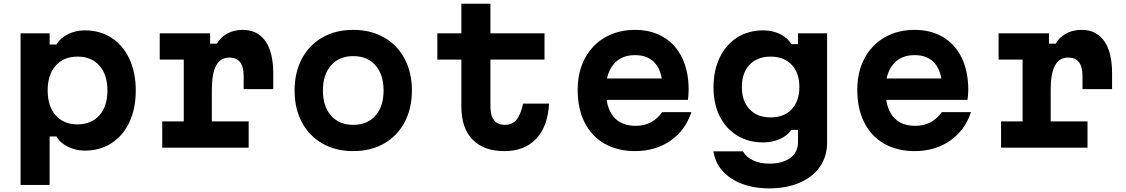

<svg xmlns="http://www.w3.org/2000/svg" viewBox="-20 -792 6040 1030"><path d="M90.3 -613.1H246.3V-553.1H282.9Q302.1 -587.1 343.9 -608.1Q385.7 -629.1 435.7 -629.1Q516.5 -629.1 578.6 -588.8Q640.7 -548.5 674.5 -475.5Q708.3 -402.5 708.3 -306.5Q708.3 -210.4 674.5 -137.4Q640.7 -64.3 578.6 -24.2Q516.5 16 435.7 16Q385.9 16 343.9 -5Q301.9 -26 282.9 -60H246.3V200H90.3ZM556.3 -306.7Q556.3 -390.8 513.5 -439.6Q470.8 -488.3 396 -488.3Q321.2 -488.3 278.5 -439.4Q235.7 -390.5 235.7 -306.5Q235.7 -222.4 278.5 -173.6Q321.2 -124.8 396 -124.8Q470.8 -124.8 513.5 -173.7Q556.3 -222.6 556.3 -306.7Z M1107.2 -613.1V-557.9H1143.8Q1162.8 -592.5 1199.4 -612.2Q1236 -631.8 1281.7 -631.8Q1361 -631.8 1403.4 -572Q1445.8 -512.3 1445.8 -399V-313.7H1287.1V-384.3Q1287.1 -434 1268 -458.5Q1248.9 -483.1 1210.2 -483.1Q1162.7 -483.1 1139.6 -440.5Q1116.5 -397.9 1116.5 -310.8V-140.8H1314V0H850.3V-140.8H965.8V-472.3H836.9V-613.1Z M1560.3 -306.6Q1560.3 -403.4 1599.6 -477.1Q1638.9 -550.8 1709.9 -591.3Q1780.9 -631.8 1874.9 -631.8Q1968.9 -631.8 2040 -591.3Q2111.1 -550.8 2150.4 -477.1Q2189.7 -403.4 2189.7 -306.6Q2189.7 -209.7 2150.4 -136Q2111.1 -62.3 2040.1 -21.9Q1969.1 18.6 1875.1 18.6Q1781.1 18.6 1710 -21.9Q1638.9 -62.3 1599.6 -136Q1560.3 -209.7 1560.3 -306.6ZM2037.7 -306.6Q2037.7 -391.8 1994.2 -441.4Q1950.7 -491 1875.1 -491Q1799.5 -491 1755.9 -441.4Q1712.3 -391.8 1712.3 -306.6Q1712.3 -221.3 1755.8 -171.8Q1799.3 -122.2 1874.9 -122.2Q1950.5 -122.2 1994.1 -171.8Q2037.7 -221.3 2037.7 -306.6Z M2611 -613.1H2901.1V-472.3H2611V-219.7Q2611 -171.8 2630.4 -147Q2649.9 -122.2 2688.7 -122.2Q2727.8 -122.2 2750.2 -148.9Q2772.6 -175.6 2786.6 -236.3H2925.4Q2918.8 -113.3 2856.5 -47.4Q2794.2 18.6 2686 18.6Q2575 18.6 2515 -43.2Q2455 -105 2455 -219.7V-472.3H2326.1V-613.1H2455V-771.8H2611Z M3583.7 -371.2 3535.5 -310.3Q3535.5 -400.7 3497.8 -448.5Q3460.1 -496.3 3386.7 -496.3Q3311.9 -496.3 3271.1 -446.7Q3230.3 -397.1 3230.3 -310.3Q3230.3 -216.4 3270.8 -166.6Q3311.2 -116.9 3390.7 -116.9Q3435.8 -116.9 3471.8 -136Q3507.7 -155.1 3532.5 -190.6H3689Q3656.8 -92.7 3576.4 -37Q3496 18.6 3386.7 18.6Q3292.8 18.6 3223.2 -21.2Q3153.6 -61 3116.3 -135.1Q3079 -209.3 3079 -310.3Q3079 -405.9 3117.6 -478.7Q3156.2 -551.5 3226.2 -591.6Q3296.1 -631.8 3386.7 -631.8Q3473.9 -631.8 3539 -593.1Q3604.1 -554.5 3639.2 -481.9Q3674.3 -409.2 3674.3 -310.9Q3674.3 -283.5 3670.3 -256.1H3204.7V-371.2Z M4106.1 218.6Q4024.8 218.6 3959.7 193.8Q3894.5 169 3854.9 123.8Q3815.3 78.7 3807.7 20H3965.7Q3982.7 50.5 4019.9 68.2Q4057.2 85.8 4106.1 85.8Q4178.6 85.8 4219.8 55.2Q4261 24.7 4261 -30V-95.3H4224.5Q4205.1 -64.7 4163.9 -46.3Q4122.7 -28 4074.3 -28Q3995 -28 3934.6 -64.8Q3874.2 -101.7 3840.9 -168.3Q3807.7 -234.8 3807.7 -322.6Q3807.7 -413.8 3840.9 -483.1Q3874.2 -552.5 3934.6 -590.8Q3995 -629.1 4074.3 -629.1Q4124.3 -629.1 4165.5 -608.8Q4206.7 -588.5 4224.5 -555.2H4261V-613.1H4417V-26.6Q4417 46.4 4378.8 102Q4340.5 157.7 4269.9 188.1Q4199.3 218.6 4106.1 218.6ZM4114 -162.2Q4185.9 -162.2 4227.1 -205.9Q4268.3 -249.7 4268.3 -325.3Q4268.3 -400.9 4227.1 -444.6Q4185.9 -488.3 4114.1 -488.3Q4042.3 -488.3 4001 -444.6Q3959.8 -400.9 3959.8 -325.3Q3959.8 -249.7 4001 -205.9Q4042.2 -162.2 4114 -162.2Z M5083.7 -371.2 5035.5 -310.3Q5035.5 -400.7 4997.8 -448.5Q4960.1 -496.3 4886.7 -496.3Q4811.9 -496.3 4771.1 -446.7Q4730.3 -397.1 4730.3 -310.3Q4730.3 -216.4 4770.8 -166.6Q4811.2 -116.9 4890.7 -116.9Q4935.8 -116.9 4971.8 -136Q5007.7 -155.1 5032.5 -190.6H5189Q5156.8 -92.7 5076.4 -37Q4996 18.6 4886.7 18.6Q4792.8 18.6 4723.2 -21.2Q4653.6 -61 4616.3 -135.1Q4579 -209.3 4579 -310.3Q4579 -405.9 4617.6 -478.7Q4656.2 -551.5 4726.2 -591.6Q4796.1 -631.8 4886.7 -631.8Q4973.9 -631.8 5039 -593.1Q5104.1 -554.5 5139.2 -481.9Q5174.3 -409.2 5174.3 -310.9Q5174.3 -283.5 5170.3 -256.1H4704.7V-371.2Z M5607.2 -613.1V-557.9H5643.8Q5662.8 -592.5 5699.4 -612.2Q5736 -631.8 5781.7 -631.8Q5861 -631.8 5903.4 -572Q5945.8 -512.3 5945.8 -399V-313.7H5787.1V-384.3Q5787.1 -434 5768 -458.5Q5748.9 -483.1 5710.2 -483.1Q5662.7 -483.1 5639.6 -440.5Q5616.5 -397.9 5616.5 -310.8V-140.8H5814V0H5350.3V-140.8H5465.8V-472.3H5336.9V-613.1Z"/></svg>

Font: Martian Mono VF sWd Rg
Style: Regular
Weight: 400
Width: 6
Monospace: yes
Designer: Roman Shamin
Foundry: Evil Martians
Version: Version 1.100